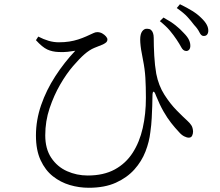

<svg xmlns="http://www.w3.org/2000/svg" viewBox="-20 -839 1040 908"><path d="M859 -598Q846 -599 837.5 -615Q829 -631 815 -652Q801 -673 783.5 -694Q766 -715 736 -739L753 -756Q788 -737 810.5 -719Q833 -701 849 -683Q867 -665 874 -649.5Q881 -634 880 -619Q879 -608 873 -602.5Q867 -597 859 -598ZM400 49Q354 49 310 36Q266 23 230 -5.5Q194 -34 172 -81.5Q150 -129 150 -198Q150 -271 174.5 -342Q199 -413 241.5 -478.5Q284 -544 336 -599Q319 -596 300 -594Q281 -592 258 -593Q227 -594 203.5 -605Q180 -616 150 -649L161 -666Q186 -653 210 -646Q234 -639 258 -639Q285 -639 307.5 -642.5Q330 -646 350 -652.5Q370 -659 388 -667Q413 -678 422 -682.5Q431 -687 440 -687Q453 -687 463.5 -681Q474 -675 481 -667Q488 -659 488 -652Q488 -645 483.5 -640Q479 -635 467 -629Q449 -622 426 -612.5Q403 -603 379 -582Q357 -563 325.5 -526.5Q294 -490 264.5 -439Q235 -388 214.5 -327Q194 -266 194 -199Q194 -135 222.5 -92.5Q251 -50 297 -29.5Q343 -9 395 -9Q470 -9 522.5 -37.5Q575 -66 607.5 -116.5Q640 -167 655 -233.5Q670 -300 670 -376Q670 -429 667.5 -471Q665 -513 656 -557Q654 -570 650.5 -587Q647 -604 645 -621.5Q643 -639 643 -652Q643 -678 652.5 -691Q662 -704 676 -703Q687 -703 693.5 -698Q700 -693 703.5 -683Q707 -673 707 -660Q707 -622 709.5 -576Q712 -530 719 -490Q730 -434 757.5 -391Q785 -348 815 -317.5Q845 -287 867 -267Q877 -258 884.5 -247Q892 -236 893 -217Q893 -206 888.5 -197Q884 -188 873 -188Q863 -188 850.5 -194.5Q838 -201 826 -215Q808 -234 789.5 -257.5Q771 -281 753 -312.5Q735 -344 718 -386Q711 -406 706 -405.5Q701 -405 701 -383Q701 -364 700 -338Q699 -312 697.5 -280.5Q696 -249 691 -214Q686 -169 668 -122.5Q650 -76 615.5 -37.5Q581 1 528 25Q475 49 400 49ZM941 -669Q931 -670 923 -686.5Q915 -703 898 -721Q883 -741 866 -759.5Q849 -778 816 -801L831 -819Q866 -802 890 -787Q914 -772 931 -755Q950 -737 958 -721.5Q966 -706 965 -691Q964 -680 958 -674Q952 -668 941 -669Z"/></svg>

Font: Noto Serif HK ExtraLight Light
Style: Regular
Weight: 300
Version: Version 2.002-H1;hotconv 1.1.0;makeotfexe 2.6.0